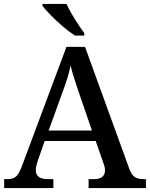

<svg xmlns="http://www.w3.org/2000/svg" viewBox="-20 -951 758 971"><path d="M1 0V-45H18Q47 -45 62.5 -59.5Q78 -74 95 -122L316 -714H410L633 -100Q644 -68 660.5 -56.5Q677 -45 706 -45H718V0H428V-45H454Q511 -45 511 -90Q511 -100 508.5 -109.5Q506 -119 502 -129L464 -238H206L171 -138Q167 -126 164 -113.5Q161 -101 161 -91Q161 -45 222 -45H250V0ZM226 -291H445L384 -468Q370 -510 357.5 -547.5Q345 -585 337 -620Q330 -585 319.5 -552Q309 -519 293 -476ZM359 -771Q331 -789 297.5 -817.5Q264 -846 236 -875Q208 -904 195 -921V-931H316Q332 -897 358 -855Q384 -813 406 -784V-771Z"/></svg>

Font: Noto Serif Lao Medium
Style: Regular
Weight: 500
Designer: Monotype Design Team
Foundry: Monotype Imaging Inc.
Version: Version 2.003; ttfautohint (v1.8.4.7-5d5b)